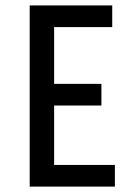

<svg xmlns="http://www.w3.org/2000/svg" viewBox="-20 -690 485 710"><path d="M404.8 0H89.8V-669.9H395V-589.8H180.2V-379.9H355V-299.8H180.2V-80.1H404.8Z"/></svg>

Font: Unica One
Style: Bold
Weight: 400
Designer: Eduardo Rodriguez Tunni
Foundry: Eduardo Rodriguez Tunni
Version: Version 1.001